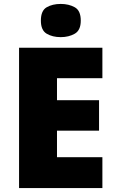

<svg xmlns="http://www.w3.org/2000/svg" viewBox="-20 -957 589 977"><path d="M501 0H77V-714H501V-559H270V-447H484V-292H270V-157H501ZM289 -937Q330 -937 360.5 -920Q391 -903 391 -852Q391 -803 360.5 -785.5Q330 -768 289 -768Q247 -768 217.5 -785.5Q188 -803 188 -852Q188 -903 217.5 -920Q247 -937 289 -937Z"/></svg>

Font: Noto Sans Black
Style: Regular
Weight: 900
Designer: Monotype Design Team
Foundry: Monotype Imaging Inc.
Version: Version 2.007